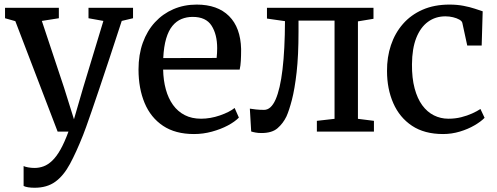

<svg xmlns="http://www.w3.org/2000/svg" viewBox="-20 -588 2219 858"><path d="M134.5 251Q119 251 106 249Q93 247 85.5 243V154Q92 157.5 106 160Q120 162.5 134.5 162.5Q155.5 162.5 175 155.2Q194.5 148 213.2 130.2Q232 112.5 250 80.8Q268 49 286 0H237.5L48.5 -493.5L2.5 -506.5V-553H243V-506.5L167 -494.5L266 -197L310.5 -55L352 -197.5L442 -494.5L375.5 -506.5V-553H574.5V-506.5L524 -494.5Q494 -402 468.8 -326.2Q443.5 -250.5 423.8 -191.5Q404 -132.5 389.2 -90Q374.5 -47.5 365 -21Q355.5 5.5 351.5 15Q321 92 292.5 144.8Q264 197.5 227 224.2Q190 251 134.5 251Z M847 11Q763.5 11 708.5 -25.8Q653.5 -62.5 626.2 -127.8Q599 -193 599 -277.5Q599 -343.5 618.2 -397Q637.5 -450.5 672.5 -488.5Q707.5 -526.5 755 -547Q802.5 -567.5 859 -567.5Q952 -567.5 1003.5 -516.2Q1055 -465 1057.5 -369Q1057.5 -338.5 1056.2 -316.2Q1055 -294 1051 -277H709Q710 -229 721 -188.8Q732 -148.5 753.2 -119Q774.5 -89.5 805.8 -73.5Q837 -57.5 878.5 -57.5Q920 -57.5 962.8 -72.2Q1005.5 -87 1028.5 -105.5L1047.5 -62.5Q1029.5 -44 998 -27.2Q966.5 -10.5 927.2 0.2Q888 11 847 11ZM709.5 -328.5 948 -329Q949 -337.5 949.8 -350.2Q950.5 -363 950.5 -372.5Q950.5 -434 925.5 -473.2Q900.5 -512.5 841 -512.5Q814 -512.5 791 -503Q768 -493.5 750.5 -472.2Q733 -451 722.5 -415.5Q712 -380 709.5 -328.5Z M1148.5 6.5Q1133.5 6.5 1121.5 4.2Q1109.5 2 1102.5 -0.5L1096.5 -102.5Q1107 -100.5 1124 -98.8Q1141 -97 1160 -97Q1191 -97 1211.5 -143.2Q1232 -189.5 1242.5 -277.8Q1253 -366 1253.5 -493.5L1173 -505V-553H1649V-504L1579.5 -492.5V-57L1651 -48V0H1396V-48L1475 -57V-496H1314V-447Q1314 -339.5 1305.5 -264.8Q1297 -190 1284.5 -142Q1272 -94 1260 -67.5Q1245 -36.5 1220.2 -15Q1195.5 6.5 1148.5 6.5Z M1960 11Q1876.5 11 1821 -26Q1765.5 -63 1737.5 -127Q1709.5 -191 1709.5 -270.5Q1709 -332.5 1727 -386.2Q1745 -440 1780.5 -480.8Q1816 -521.5 1868.2 -544.5Q1920.5 -567.5 1988.5 -567.5Q2022.5 -567.5 2051.2 -562Q2080 -556.5 2101.8 -549.2Q2123.5 -542 2137 -537.5L2132.5 -384.5H2068L2046 -486Q2044 -494 2032.5 -500.5Q2021 -507 2004.5 -511Q1988 -515 1970.5 -515Q1926 -515 1892.5 -490.5Q1859 -466 1840.2 -418.5Q1821.5 -371 1821 -300.5Q1820.5 -239 1832.8 -193.2Q1845 -147.5 1867 -117.5Q1889 -87.5 1919 -72.5Q1949 -57.5 1984 -57.5Q2014 -57.5 2041 -64.2Q2068 -71 2090 -81Q2112 -91 2127 -101L2145.5 -61.5Q2129 -44.5 2100.2 -27.8Q2071.5 -11 2035 0Q1998.5 11 1960 11Z"/></svg>

Font: Merriweather 24pt
Style: Regular
Weight: 400
Designer: Eben Sorkin
Foundry: Eben Sorkin
Version: Version 2.100